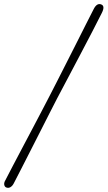

<svg xmlns="http://www.w3.org/2000/svg" viewBox="-60 -768 518 925"><path d="M215 -293.5Q200 -264.5 178.5 -222.2Q157 -180 132.8 -132.2Q108.5 -84.5 84.5 -37.2Q60.5 10 40 50Q19.5 90 6 116Q0 127.5 -9 133.2Q-18 139 -29 135.5Q-37.5 132.5 -39.5 122.5Q-41.5 112.5 -34 100Q-19 70.5 2.8 29.2Q24.5 -12 49 -58.5Q73.5 -105 98 -151.2Q122.5 -197.5 143.5 -237.8Q164.5 -278 179 -306Q193.5 -334 214.8 -375.8Q236 -417.5 260.5 -465.8Q285 -514 309.5 -562.5Q334 -611 355.2 -653.2Q376.5 -695.5 391.5 -724.5Q407 -755 428 -746.5Q447 -739 431 -706.5Q413 -670 384.8 -616Q356.5 -562 325 -501.8Q293.5 -441.5 264.2 -386.5Q235 -331.5 215 -293.5Z"/></svg>

Font: Fraunces 144pt SuperSoft Light
Style: Italic
Weight: 300
Italic angle: -16°
Version: Version 1.000;[b76b70a41]